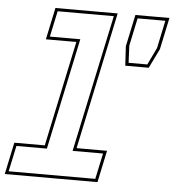

<svg xmlns="http://www.w3.org/2000/svg" viewBox="-87 -799 770 848"><g transform="rotate(5 298.0 -375.0)"><path d="M-34.5 0 -4.5 -141.5H130.5L229.5 -608.5H94.5L124.5 -750H400.5L271.5 -141.5H406.5L376.5 0ZM-18.5 -13.5H365.5L390 -128H255L384.5 -736.5H135.5L111 -622H246L141 -128H6ZM454 -523 449 -609 479 -750H630L600 -609L558 -523ZM467.5 -537H550.5L587 -613L613 -736H490L464 -613Z"/></g></svg>

Font: Tourney Thin
Style: Italic
Weight: 100
Italic angle: -12°
Designer: Tyler Finck
Foundry: Etcetera Type Co
Version: Version 1.015